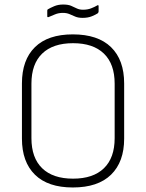

<svg xmlns="http://www.w3.org/2000/svg" viewBox="-20 -818 646 849"><path d="M302 11Q192 11 134.5 -45.5Q77 -102 77 -205V-449Q77 -553 134.5 -609.5Q192 -666 302 -666Q413 -666 471 -609.5Q529 -553 529 -449V-205Q529 -102 471 -45.5Q413 11 302 11ZM303 -28Q392 -28 439.5 -74Q487 -120 487 -207V-448Q487 -535 439.5 -581Q392 -627 303 -627Q214 -627 166.5 -581Q119 -535 119 -448V-207Q119 -120 166.5 -74Q214 -28 303 -28ZM345 -739Q326 -739 313 -744.5Q300 -750 287.5 -755.5Q275 -761 258 -761Q239 -761 223.5 -754.5Q208 -748 196 -743Q189 -740 189 -746V-771Q189 -776 192 -777Q202 -783 219.5 -790.5Q237 -798 259 -798Q281 -798 294 -792.5Q307 -787 319 -781Q331 -775 347 -775Q367 -775 382.5 -781Q398 -787 410 -794Q413 -796 414.5 -795Q416 -794 416 -790V-767Q416 -763 412 -759Q403 -753 386 -746Q369 -739 345 -739Z"/></svg>

Font: Sofia Sans Semi Condensed ExtraLight
Style: Regular
Weight: 250
Version: Version 4.100